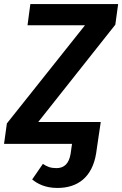

<svg xmlns="http://www.w3.org/2000/svg" viewBox="-35 -711 604 949"><path d="M549 -691H115L101 -586H385L-1 -101L-15 0H321L314 49C306 98 282 120 244 120C215 120 198 113 177 99L124 176C150 197 188 218 249 218C351 218 421 163 440 48L447 0L463 -108H154L535 -589Z"/></svg>

Font: Fira Sans Medium
Style: Italic
Weight: 500
Italic angle: -8°
Designer: bBox Type GmbH & Carrois Corporate GbR & Edenspiekermann AG
Foundry: bBox Type GmbH & Carrois Corporate GbR & Edenspiekermann AG
Version: Version 4.301;PS 004.301;hotconv 1.0.88;makeotf.lib2.5.64775